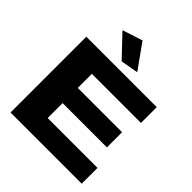

<svg xmlns="http://www.w3.org/2000/svg" viewBox="-255 -1114 1272 1272"><g transform="rotate(45 381.5 -478.0)"><path d="M58 0V-710H718V-562H258V-430H673V-288H258V-148H725V0ZM339 -760 197 -910 339 -956 463 -782Z"/></g></svg>

Font: Special Gothic Expanded One
Style: Regular
Weight: 400
Designer: Alistair McCready
Foundry: Monolith
Version: Version 1.010; ttfautohint (v1.8.4.7-5d5b)